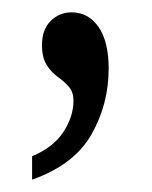

<svg xmlns="http://www.w3.org/2000/svg" viewBox="-20 -137 247 311"><path d="M32 116Q66 102 82.5 77Q99 52 99 26Q99 12 91.5 3.5Q84 -5 73.5 -12.5Q63 -20 55.5 -32Q48 -44 48 -64Q48 -89 62 -103Q76 -117 96 -117Q123 -117 139.5 -93.5Q156 -70 156 -26Q156 32 128 81Q100 130 32 154Z"/></svg>

Font: Noto Serif Lao ExtraCondensed
Style: Regular
Weight: 400
Width: 2
Designer: Monotype Design Team
Foundry: Monotype Imaging Inc.
Version: Version 2.003; ttfautohint (v1.8.4.7-5d5b)